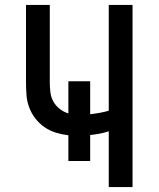

<svg xmlns="http://www.w3.org/2000/svg" viewBox="-20 -755 640 775"><path d="M419 0V-225Q401 -219 382 -215.5Q363 -212 344 -210V-105H256V-209Q230 -212 205.5 -219.5Q181 -227 160 -241.5Q139 -256 123 -276.5Q107 -297 98 -321Q89 -345 87 -370.5Q85 -396 85 -422V-735H181V-422Q181 -402 183.5 -382Q186 -362 195.5 -345Q205 -328 221 -315.5Q237 -303 256 -297V-427H344V-294Q363 -296 382 -299.5Q401 -303 419 -308V-735H515V0Z"/></svg>

Font: Iosevka Fixed Curly Md Ex
Style: Regular
Weight: 500
Width: 7
Monospace: yes
Designer: Belleve Invis
Foundry: Belleve Invis
Version: Version 30.1.2